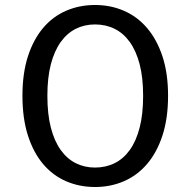

<svg xmlns="http://www.w3.org/2000/svg" viewBox="-20 -735 764 770"><path d="M70 -351Q70 -441 92 -509Q114 -577 153 -623Q192 -669 245.5 -692Q299 -715 361 -715Q423 -715 476.5 -692Q530 -669 569.5 -623Q609 -577 631.5 -509Q654 -441 654 -351Q654 -260 631.5 -191.5Q609 -123 569.5 -77Q530 -31 476.5 -8Q423 15 361 15Q299 15 245.5 -8Q192 -31 153 -77Q114 -123 92 -191.5Q70 -260 70 -351ZM170 -351Q170 -277 184 -223Q198 -169 223.5 -133.5Q249 -98 284 -80.5Q319 -63 361 -63Q404 -63 439.5 -80.5Q475 -98 500.5 -133.5Q526 -169 540 -223Q554 -277 554 -351Q554 -424 540 -477.5Q526 -531 500.5 -566.5Q475 -602 439.5 -619.5Q404 -637 361 -637Q319 -637 284 -619.5Q249 -602 223.5 -566.5Q198 -531 184 -477.5Q170 -424 170 -351Z"/></svg>

Font: Orienta
Style: Regular
Weight: 400
Designer: Eduardo Rodriguez Tunni
Foundry: Eduardo Rodriguez Tunni
Version: Version 1.001